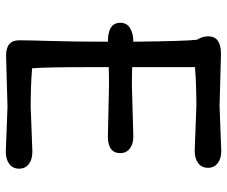

<svg xmlns="http://www.w3.org/2000/svg" viewBox="-82 -714 802 679"><g transform="rotate(90 319.5 -375.0)"><path d="M514 -662 355 -668Q278 -668 218 -663V-441Q237 -440 284 -440L463 -445Q490 -445 506 -432.5Q522 -420 522 -399Q522 -355 463 -355L284 -359Q241 -359 218 -358V-279Q218 -133 222 -87Q282 -82 358 -82Q358 -82 517 -88Q544 -88 560.5 -75.5Q577 -63 577 -41Q577 -19 560.5 -6.5Q544 6 517 6L358 0L177 5Q123 5 123 -41Q123 -76 125.5 -155.5Q128 -235 128 -355Q61 -355 61 -399Q61 -422 80 -433.5Q99 -445 128 -445Q126 -632 121 -670Q109 -689 109 -710Q109 -755 171 -755L355 -750L514 -756Q541 -756 557.5 -743.5Q574 -731 574 -709Q574 -687 557.5 -674.5Q541 -662 514 -662Z"/></g></svg>

Font: Delius Unicase
Style: Regular
Weight: 400
Designer: Natalia Raices
Foundry: Natalia Raices
Version: Version 1.002